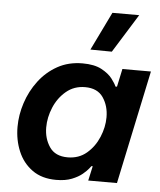

<svg xmlns="http://www.w3.org/2000/svg" viewBox="-55 -834 745 892"><g transform="rotate(5 317.5 -388.0)"><path d="M446 -606 346 -607 433 -786H558ZM316 -540Q371 -540 404.5 -522Q438 -504 455 -481.5Q472 -459 477 -446H484L502 -530H635L523 0H389L404 -68H398Q398 -68 389 -56.5Q380 -45 361.5 -29.5Q343 -14 313 -2Q283 10 240 10Q173 10 128.5 -22Q84 -54 62 -106.5Q40 -159 40 -220Q40 -276 58.5 -332.5Q77 -389 112.5 -436Q148 -483 199 -511.5Q250 -540 316 -540ZM337 -431Q286 -431 249 -400Q212 -369 192.5 -322.5Q173 -276 173 -229Q173 -177 199.5 -138Q226 -99 284 -99Q336 -99 372.5 -130Q409 -161 428.5 -207.5Q448 -254 448 -300Q448 -353 421.5 -392Q395 -431 337 -431Z"/></g></svg>

Font: Be Vietnam Pro SemiBold
Style: Italic
Weight: 600
Italic angle: -12°
Designer: Lam Bao, Tony Le, Vietanh Nguyen
Foundry: Yellow Type Foundry
Version: Version 1.002; ttfautohint (v1.8.3)